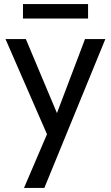

<svg xmlns="http://www.w3.org/2000/svg" viewBox="-20 -682 545 944"><path d="M211 -22 7 -490H107L260 -126L398 -490H498L198 242H98ZM93 -662H413V-591H93Z"/></svg>

Font: Cabin
Style: Regular
Weight: 400
Designer: Pablo Impallari
Foundry: Pablo Impallari. http://www.impallari.com Igino Marini. http://www.ikern.com
Version: Version 2.200